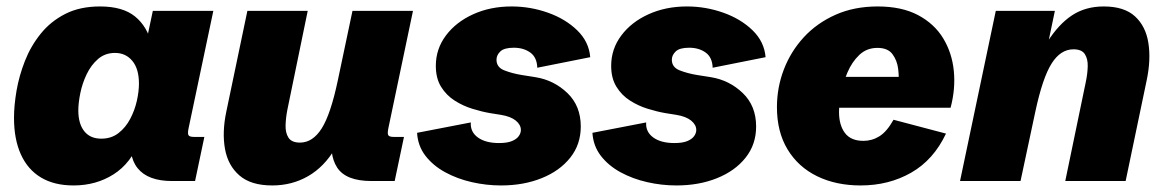

<svg xmlns="http://www.w3.org/2000/svg" viewBox="-20 -561 3610 595"><path d="M208 13.7Q147.9 13.7 106.9 -11Q65.9 -35.6 44.7 -82.5Q23.4 -129.4 23.4 -195.8Q23.4 -233.9 31.2 -279.8Q39.1 -325.7 57.1 -371.8Q75.2 -418 106 -456.3Q136.7 -494.6 182.1 -517.8Q227.5 -541 290 -541Q360.4 -541 398.4 -510Q436.5 -479 449.7 -424.3L432.1 -425.8L453.6 -527.3H641.1L564.5 -164.1Q561 -147.9 564 -142.3Q566.9 -136.7 581.5 -136.7H613.3L584.5 0H513.2Q438.5 0 406.5 -39.8Q374.5 -79.6 389.6 -154.3L392.6 -168.9L413.1 -125.5Q386.2 -55.2 332 -20.8Q277.8 13.7 208 13.7ZM293.9 -131.3Q325.2 -131.3 347.4 -148.7Q369.6 -166 383.5 -192.6Q397.5 -219.2 404.1 -248.5Q410.6 -277.8 410.6 -301.8Q410.6 -347.7 390.1 -372.3Q369.6 -397 336.4 -397Q305.7 -397 283.9 -378.2Q262.2 -359.4 248.5 -330.8Q234.9 -302.2 228.8 -272Q222.7 -241.7 222.7 -218.8Q222.7 -177.7 241 -154.5Q259.3 -131.3 293.9 -131.3Z M823.7 13.7Q757.8 13.7 722.2 -17.1Q686.5 -47.9 677.2 -99.6Q668 -151.4 681.2 -214.4L746.6 -527.3H933.6L870.6 -221.2Q865.7 -196.3 865 -172.9Q864.3 -149.4 874 -134.3Q883.8 -119.1 909.7 -119.1Q949.2 -119.1 977.1 -163.3Q1004.9 -207.5 1026.9 -312L1072.3 -527.3H1259.8L1183.6 -164.1Q1180.2 -147.9 1183.1 -142.3Q1186 -136.7 1200.2 -136.7H1231.9L1203.1 0H1131.3Q1051.8 0 1024.7 -42Q997.6 -84 1012.7 -154.8L1019.5 -187L1019 -101.6Q984.9 -43.9 934.8 -15.1Q884.8 13.7 823.7 13.7Z M1532.7 13.7Q1486.8 13.7 1441.9 3.4Q1397 -6.8 1359.4 -27.3Q1321.8 -47.9 1298.3 -78.4Q1274.9 -108.9 1272.5 -149.4L1439 -181.6Q1437 -152.3 1460.9 -135Q1484.9 -117.7 1526.4 -117.7Q1551.8 -117.7 1566.4 -123.8Q1581.1 -129.9 1587.6 -139.2Q1594.2 -148.4 1594.2 -158.2Q1594.2 -174.3 1578.4 -187.3Q1562.5 -200.2 1532.2 -205.1L1499 -210.4Q1473.1 -214.8 1443.8 -223.9Q1414.6 -232.9 1388.9 -249.3Q1363.3 -265.6 1346.9 -292Q1330.6 -318.4 1330.6 -356.9Q1330.6 -409.2 1361.8 -450.9Q1393.1 -492.7 1446.3 -516.8Q1499.5 -541 1565.4 -541Q1623.5 -541 1678 -521.7Q1732.4 -502.4 1768.8 -467Q1805.2 -431.6 1809.1 -383.8L1645 -351.1Q1644 -383.3 1623.3 -398.2Q1602.5 -413.1 1572.3 -413.1Q1542.5 -413.1 1530.5 -401.6Q1518.6 -390.1 1518.6 -376Q1518.6 -352.5 1542.7 -343Q1566.9 -333.5 1596.7 -328.6L1639.6 -321.8Q1696.8 -312.5 1738.3 -272.7Q1779.8 -232.9 1779.8 -168.9Q1779.8 -113.3 1747.1 -72.3Q1714.4 -31.2 1658.4 -8.8Q1602.5 13.7 1532.7 13.7Z M2076.2 13.7Q2030.3 13.7 1985.4 3.4Q1940.4 -6.8 1902.8 -27.3Q1865.2 -47.9 1841.8 -78.4Q1818.4 -108.9 1815.9 -149.4L1982.4 -181.6Q1980.5 -152.3 2004.4 -135Q2028.3 -117.7 2069.8 -117.7Q2095.2 -117.7 2109.9 -123.8Q2124.5 -129.9 2131.1 -139.2Q2137.7 -148.4 2137.7 -158.2Q2137.7 -174.3 2121.8 -187.3Q2106 -200.2 2075.7 -205.1L2042.5 -210.4Q2016.6 -214.8 1987.3 -223.9Q1958 -232.9 1932.4 -249.3Q1906.7 -265.6 1890.4 -292Q1874 -318.4 1874 -356.9Q1874 -409.2 1905.3 -450.9Q1936.5 -492.7 1989.7 -516.8Q2043 -541 2108.9 -541Q2167 -541 2221.4 -521.7Q2275.9 -502.4 2312.3 -467Q2348.6 -431.6 2352.5 -383.8L2188.5 -351.1Q2187.5 -383.3 2166.7 -398.2Q2146 -413.1 2115.7 -413.1Q2085.9 -413.1 2074 -401.6Q2062 -390.1 2062 -376Q2062 -352.5 2086.2 -343Q2110.4 -333.5 2140.1 -328.6L2183.1 -321.8Q2240.2 -312.5 2281.7 -272.7Q2323.2 -232.9 2323.2 -168.9Q2323.2 -113.3 2290.5 -72.3Q2257.8 -31.2 2201.9 -8.8Q2146 13.7 2076.2 13.7Z M2647 13.7Q2570.8 13.7 2512.2 -14.9Q2453.6 -43.5 2420.7 -97.9Q2387.7 -152.3 2387.7 -229Q2387.7 -290 2409.2 -345.9Q2430.7 -401.9 2471.2 -445.8Q2511.7 -489.7 2569.6 -515.4Q2627.4 -541 2699.7 -541Q2774.4 -541 2825 -514.2Q2875.5 -487.3 2902.8 -442.4Q2930.2 -397.5 2935.8 -341.6Q2941.4 -285.6 2925.8 -227.1H2506.8L2526.9 -322.8H2777.3L2764.2 -300.8Q2766.6 -320.8 2763.4 -347.2Q2760.3 -373.5 2745.8 -393.1Q2731.4 -412.6 2699.2 -412.6Q2666 -412.6 2643.1 -390.9Q2620.1 -369.1 2606.2 -336.4Q2592.3 -303.7 2586.2 -270.3Q2580.1 -236.8 2580.1 -213.9Q2580.1 -173.3 2598.4 -148.9Q2616.7 -124.5 2655.8 -124.5Q2682.6 -124.5 2705.6 -138.9Q2728.5 -153.3 2749 -189.9L2911.6 -147Q2873 -65.4 2803.7 -25.9Q2734.4 13.7 2647 13.7Z M2955.1 0 3065.9 -527.3H3249L3224.1 -408.2L3225.1 -430.2Q3260.7 -486.3 3302.5 -513.7Q3344.2 -541 3400.4 -541Q3463.9 -541 3497.3 -510.3Q3530.8 -479.5 3538.8 -427.7Q3546.9 -376 3533.7 -313L3468.3 0H3281.2L3344.7 -306.2Q3350.1 -331.5 3350.8 -354.7Q3351.6 -377.9 3342 -393.1Q3332.5 -408.2 3306.6 -408.2Q3266.6 -408.2 3238.8 -364Q3210.9 -319.8 3188.5 -215.3L3142.6 0Z"/></svg>

Font: Schibsted Grotesk Black
Style: Italic
Weight: 900
Italic angle: -12°
Designer: Bakken & Baeck AS, Henrik Kongsvoll
Foundry: Schibsted ASA
Version: Version 1.100;gftools[0.9.25]